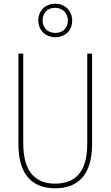

<svg xmlns="http://www.w3.org/2000/svg" viewBox="-20 -1002 594 1032"><path d="M278 -802C329 -802 368 -837 368 -891C368 -945 328 -982 276 -982C226 -982 186 -947 186 -892C186 -836 228 -802 278 -802ZM278 -825C234 -825 209 -855 209 -892C209 -931 234 -960 276 -960C317 -960 345 -931 345 -891C345 -852 318 -825 278 -825ZM475 -228V-714H449V-228C449 -72 379 -15 277 -15C169 -15 105 -79 105 -232V-714H79V-228C79 -66 150 10 277 10C390 10 475 -52 475 -228Z"/></svg>

Font: Noto Sans Sinhala Condensed Thin
Style: Regular
Weight: 100
Width: 3
Designer: Jelle Bosma - Monotype Design Team
Foundry: Monotype Imaging Inc.
Version: Version 2.006